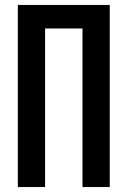

<svg xmlns="http://www.w3.org/2000/svg" viewBox="-20 -755 515 775"><path d="M52 0V-735H423V0H313V-640H162V0Z"/></svg>

Font: Iosevka QP
Style: Bold
Weight: 700
Designer: Belleve Invis
Foundry: Belleve Invis
Version: Version 20.0.0; ttfautohint (v1.8.4)